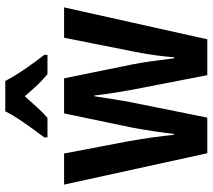

<svg xmlns="http://www.w3.org/2000/svg" viewBox="-59 -747 806 728"><g transform="rotate(-90 344.0 -383.0)"><path d="M423 0 366 -294Q360 -327 354.5 -363Q349 -399 346 -428H343Q338 -397 332.5 -361Q327 -325 321 -293L262 0H127L8 -543H126L173 -296Q180 -256 186.5 -211Q193 -166 197 -126H200Q204 -160 210.5 -203.5Q217 -247 225 -289L278 -543H411L463 -288Q470 -254 476 -210Q482 -166 487 -126H491Q493 -155 498 -193Q503 -231 511 -272L565 -543H680L559 0ZM401 -766Q418 -733 446 -692Q474 -651 500 -618V-606H427Q407 -622 386 -644Q365 -666 343 -692Q320 -666 299.5 -643.5Q279 -621 261 -606H187V-618Q203 -639 222 -665.5Q241 -692 258.5 -718.5Q276 -745 286 -766Z"/></g></svg>

Font: Avrile Sans Condensed SemiBold
Style: Regular
Weight: 600
Width: 3
Designer: Monotype Design Team
Foundry: Monotype Imaging Inc.
Version: Version 2.001;September 10, 2019;FontCreator 11.5.0.2425 64-